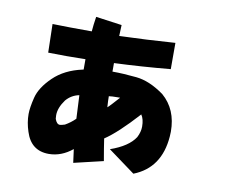

<svg xmlns="http://www.w3.org/2000/svg" viewBox="-73 -732 1047 842"><g transform="rotate(10 451.0 -310.5)"><path d="M455 -304Q454 -304 444 -304Q418 -304 405 -302Q405 -283 407 -253Q417 -261 455 -304ZM215 -141Q221 -141 237 -146Q262 -160 282 -180Q279 -238 277 -284Q242 -277 219 -250Q192 -213 192 -180L193 -164Q201 -141 215 -141ZM559 -248Q473 -153 417 -116Q423 -75 433 -18L302 13L294 -47Q245 -7 189 -7Q110 -7 85 -87Q72 -126 72 -164Q72 -192 83.5 -238.5Q95 -285 144 -332.5Q193 -380 272 -397L276 -398Q276 -422 276 -444Q245 -443 191 -443Q151 -443 110 -444L107 -571Q178 -569 282 -569Q284 -597 290 -635L406 -619L404 -570Q524 -574 652 -583V-466Q523 -454 402 -449V-411Q450 -411 509.5 -405Q569 -399 634 -352Q700 -295 700 -196L699 -174Q688 -32 570 14L450 -74Q530 -102 559 -147Q572 -172 572 -196Q572 -229 559 -248Z"/></g></svg>

Font: KN Bobohei
Style: Bold
Weight: 700
Designer: Kingnam Type Foundry
Version: Version 1.710;March 18, 2023